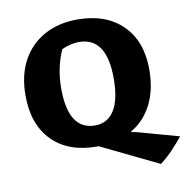

<svg xmlns="http://www.w3.org/2000/svg" viewBox="-77 -621 819 829"><g transform="rotate(-10 332.5 -206.5)"><path d="M303 10Q179 10 108.5 -61.5Q38 -133 38 -260Q38 -348 72 -411.5Q106 -475 168.5 -510Q231 -545 315 -545Q440 -545 512 -474Q584 -403 584 -279Q584 -191 551.5 -126.5Q519 -62 458 -27Q492 -20 532 -8L665 29Q642 57 618.5 82Q595 107 563 132L311 10Q307 10 303 10ZM312 -81Q367 -81 396.5 -128Q426 -175 426 -268Q426 -448 305 -448Q269 -448 229 -430Q195 -352 195 -264Q195 -81 312 -81Z"/></g></svg>

Font: Piazzolla SC
Style: Bold
Weight: 700
Designer: Juan Pablo del Peral
Foundry: Huerta Tipografica
Version: Version 1.330